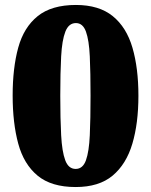

<svg xmlns="http://www.w3.org/2000/svg" viewBox="-20 -744 609 774"><path d="M285 10Q187 10 131.5 -36Q76 -82 53.5 -165Q31 -248 31 -359Q31 -470 53.5 -552Q76 -634 132 -679Q188 -724 286 -724Q379 -724 434.5 -679Q490 -634 514 -551.5Q538 -469 538 -358Q538 -247 513.5 -164.5Q489 -82 434 -36Q379 10 285 10ZM285 -63Q314 -63 326.5 -98Q339 -133 342 -199Q345 -265 345 -358Q345 -451 342 -516.5Q339 -582 326.5 -616.5Q314 -651 286 -651Q257 -651 243.5 -616.5Q230 -582 226.5 -516.5Q223 -451 223 -358Q223 -265 226.5 -199Q230 -133 243 -98Q256 -63 285 -63Z"/></svg>

Font: Noto Serif Armenian Black
Style: Regular
Weight: 900
Version: Version 2.007